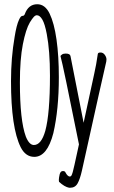

<svg xmlns="http://www.w3.org/2000/svg" viewBox="-20 -728 540 907"><path d="M307 159Q285 155 259 131Q258 128 258 120.5Q258 113 262 95Q266 80 277 80Q288 80 290 88Q300 106 310 106Q314 106 317 102Q323 93 332 50L353 -46Q277 -425 266 -462V-464Q267 -466 273 -470.5Q279 -475 290 -475Q311 -475 313 -463L375 -148L425 -379Q435 -423 442 -473Q443 -480 455 -480Q467 -480 475 -469Q483 -458 483 -447Q483 -443 482 -437Q469 -383 367 78Q358 118 346.5 138.5Q335 159 311 159ZM70 -635Q78 -653 86 -653Q94 -653 97 -661Q114 -708 156 -708Q193 -708 214.5 -663.5Q236 -619 247 -541Q258 -463 258 -363Q258 -212 232 -99Q203 13 142 13Q101 13 78 -32Q32 -124 32 -345Q32 -455 49 -553Q58 -610 70 -635ZM194 -110Q216 -191 216 -371Q216 -488 201 -567Q192 -615 180 -635.5Q168 -656 154 -656Q147 -656 139.5 -648Q132 -640 121 -622Q102 -590 88 -519Q74 -448 74 -339Q74 -159 102 -83Q118 -43 140 -43Q175 -43 194 -110Z"/></svg>

Font: Moon Stars Kai HW Light
Style: Regular
Weight: 300
Designer: GuiWonder
Version: Version 1.101